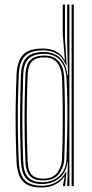

<svg xmlns="http://www.w3.org/2000/svg" viewBox="-20 -820 406 846"><path d="M305.2 0H295.5V-800H305.2ZM285.8 0H276.2L279.2 -106.8H277.2Q272.5 -59.5 240.5 -34.4Q208.5 -9.2 164.8 -9.2Q118.2 -9.2 96.5 -32.4Q74.8 -55.5 72.2 -109.5Q69.8 -171.8 68.9 -232.5Q68 -293.2 68.9 -356.5Q69.8 -419.8 72.2 -489.2Q74.5 -544.5 98.2 -567.6Q122 -590.8 172.5 -590.8Q217.8 -590.8 244.9 -564Q272 -537.2 277 -488H279.5L276 -636.5V-800H285.8ZM167 -17.2Q195.2 -17.2 218.8 -28.8Q242.2 -40.2 256.9 -63Q271.5 -85.8 272.8 -119Q275 -172 276.2 -234.5Q277.5 -297 276.9 -359.9Q276.2 -422.8 272.8 -476.8Q270.8 -510.2 258.9 -533.9Q247 -557.5 226.2 -570.1Q205.5 -582.8 176 -582.8Q128.5 -582.8 106.2 -561.5Q84 -540.2 82.2 -489.5Q79.8 -419.2 78.9 -357Q78 -294.8 78.9 -234.5Q79.8 -174.2 82.2 -109.5Q84.2 -60 103.9 -38.6Q123.5 -17.2 167 -17.2ZM169.8 -25Q130 -25 111.9 -44.8Q93.8 -64.5 91.8 -109.8Q89.5 -172.2 88.6 -231.9Q87.8 -291.5 88.5 -354.5Q89.2 -417.5 92 -490Q93.8 -535.5 113.5 -555.4Q133.2 -575.2 176.5 -575.2Q217.2 -575.2 239.2 -549.4Q261.2 -523.5 263 -476.8Q265.2 -426 265.9 -363.5Q266.5 -301 265.9 -237.4Q265.2 -173.8 263.2 -119.2Q262.2 -84.2 240.4 -54.6Q218.5 -25 169.8 -25ZM170.2 -32.8Q213.5 -32.8 232.9 -60.1Q252.2 -87.5 253.2 -119.5Q255.2 -170 256 -231.9Q256.8 -293.8 256.2 -357.2Q255.8 -420.8 253.2 -476.5Q251.5 -519.5 232.1 -543.4Q212.8 -567.2 176.8 -567.2Q138.2 -567.2 120.8 -549.1Q103.2 -531 101.8 -489.8Q97.8 -380.2 97.9 -290.4Q98 -200.5 101.8 -110.5Q103.2 -68.2 119.5 -50.5Q135.8 -32.8 170.2 -32.8ZM162.8 6.2Q106 6.2 80.8 -20.9Q55.5 -48 52.8 -109Q50.2 -173.5 49.2 -234.1Q48.2 -294.8 49.2 -357.2Q50.2 -419.8 52.8 -489.5Q55.2 -549.5 80.9 -577.9Q106.5 -606.2 168.2 -606.2Q201.5 -606.2 226.2 -593.5Q251 -580.8 263.5 -556.5H265.8L256.5 -669V-800H266.2V-654.5L273.5 -532.5H271Q256 -569 230.4 -583.6Q204.8 -598.2 171 -598.2Q116.2 -598.2 90.6 -573.5Q65 -548.8 62.8 -490.5Q59.8 -418.2 58.9 -355.2Q58 -292.2 59 -232.2Q60 -172.2 62.8 -108.8Q65.2 -50.8 89.2 -26.1Q113.2 -1.5 164.5 -1.5Q199.2 -1.5 226.9 -17Q254.5 -32.5 269.8 -62H272.5L267.2 0H257.5V-4.8L265.2 -41.5H263Q249 -20.5 223.2 -7.1Q197.5 6.2 162.8 6.2Z"/></svg>

Font: Big Shoulders Inline Text ExtraLight
Style: Regular
Weight: 250
Version: Version 2.002